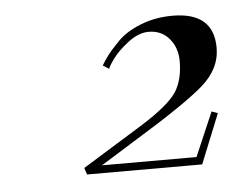

<svg xmlns="http://www.w3.org/2000/svg" viewBox="-33 -687 427 344"><g transform="rotate(-5 181.0 -515.0)"><path d="M318 -380H111L107 -392Q128 -405 217 -460Q266 -491 280 -512.5Q294 -534 294 -568Q294 -592 280 -608.5Q266 -625 243 -625Q225 -625 206 -610.5Q187 -596 177 -582Q167 -568 167 -565L156 -572Q160 -579 166.5 -588Q173 -597 188.5 -613Q204 -629 230.5 -639.5Q257 -650 288 -650Q362 -650 362 -586Q362 -548 328.5 -519Q295 -490 205 -435L139 -394H309L343 -473L354 -469Z"/></g></svg>

Font: Sail
Style: Regular
Weight: 400
Designer: Miguel Hernandez
Foundry: Miguel Hernandez
Version: Version 1.002